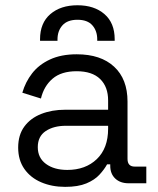

<svg xmlns="http://www.w3.org/2000/svg" viewBox="-20 -714 615 748"><path d="M233.8 14Q182.2 14 140.6 -3.8Q99 -21.5 74.9 -55.9Q50.8 -90.2 50.8 -139Q50.8 -188.5 74.9 -221.1Q99 -253.8 140.6 -270.1Q182.2 -286.5 233.8 -286.5H401.2V-322.8Q401.2 -375.8 370.2 -406.1Q339.2 -436.5 278.5 -436.5Q218.8 -436.5 184.9 -407.5Q151 -378.5 139.5 -330.2L67 -352.8Q79 -394.5 105.1 -428.2Q131.2 -462 174.6 -482.2Q218 -502.5 279 -502.5Q372.5 -502.5 424.6 -454.2Q476.8 -406 476.8 -318.2V-95Q476.8 -65 504.8 -65H550V0H481Q448.5 0 429 -18.4Q409.5 -36.8 409.5 -68.2V-73.8H397.2Q386.5 -54.2 367.6 -33.6Q348.8 -13 316.5 0.5Q284.2 14 233.8 14ZM242.2 -52Q313.2 -52 357.2 -94.2Q401.2 -136.5 401.2 -212.5V-224H236.8Q189 -224 158.1 -203.4Q127.2 -182.8 127.2 -140.8Q127.2 -98.8 159.1 -75.4Q191 -52 242.2 -52ZM204 -555H136V-561Q136 -624.5 176.1 -659Q216.2 -693.5 281.8 -693.5Q347.2 -693.5 387 -659Q426.8 -624.5 426.8 -561V-555H358.8V-560.5Q358.8 -593.8 339.8 -615.4Q320.8 -637 281.8 -637Q242.8 -637 223.4 -615.4Q204 -593.8 204 -560.5Z"/></svg>

Font: Space Grotesk Variable Light
Style: Regular
Weight: 300
Designer: Florian Karsten
Foundry: Florian Karsten
Version: Version 2.000